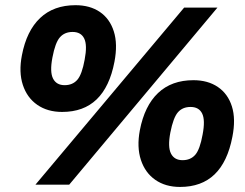

<svg xmlns="http://www.w3.org/2000/svg" viewBox="-20 -730 969 759"><path d="M120.1 0 708 -700H839.6L253.6 0ZM225.5 -287.5Q168 -287.5 127.5 -315.5Q87 -343.5 70.3 -394.3Q53.6 -445 66.6 -511.5Q85 -608 138.6 -658.8Q192.1 -709.5 278.6 -709.5Q335.5 -709.5 374.8 -682.8Q414 -656 429.9 -606Q445.9 -556 432.4 -485.5Q413.4 -386.5 361.9 -337Q310.5 -287.5 225.5 -287.5ZM235.5 -393.3Q267.1 -393.3 285.7 -414.6Q304.2 -436 314.7 -494.5Q325.7 -551.6 312.9 -577.7Q300.2 -603.7 267 -603.7Q235.4 -603.7 216.9 -582.6Q198.3 -561.5 187.3 -503Q176.3 -445.9 189.6 -419.6Q202.9 -393.3 235.5 -393.3ZM691.7 9Q634.2 9 594 -19Q553.7 -47 537 -97.8Q520.3 -148.5 532.8 -215Q551.3 -311.5 604.8 -362.3Q658.3 -413 744.8 -413Q801.7 -413 841.2 -386.2Q880.7 -359.5 896.7 -309.5Q912.6 -259.5 898.6 -189Q879.6 -90 828.1 -40.5Q776.7 9 691.7 9ZM701.7 -96.8Q733.3 -96.8 751.9 -118.1Q770.4 -139.5 780.9 -198Q791.9 -255.1 779.2 -281.1Q766.4 -307.2 733.3 -307.2Q701.6 -307.2 683.3 -286.1Q665 -265 653.5 -206.5Q642.5 -149.4 655.8 -123.1Q669.1 -96.8 701.7 -96.8Z"/></svg>

Font: REM Medium
Style: Italic
Weight: 500
Italic angle: -11°
Designer: Octavio Pardo
Foundry: Ashler Design
Version: Version 1.005;gftools[0.9.28]